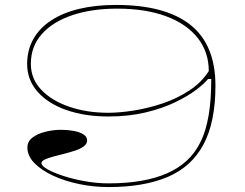

<svg xmlns="http://www.w3.org/2000/svg" viewBox="-20 -743 993 778"><path d="M420 15Q360 15 301.5 3Q243 -9 195.5 -31Q148 -53 119.5 -82Q91 -111 91 -145Q91 -170 111.5 -185.5Q132 -201 163.5 -209Q195 -217 228 -217Q255 -217 279 -212.5Q303 -208 318 -198.5Q333 -189 333 -174Q333 -160 319.5 -150Q306 -140 285 -133Q264 -126 240.5 -120Q217 -114 196 -108.5Q175 -103 161.5 -96.5Q148 -90 148 -82Q148 -71 172.5 -57Q197 -43 237 -30Q277 -17 325 -8.5Q373 0 420 0Q564 0 656.5 -40.5Q749 -81 790 -163Q803 -188 811.5 -216Q820 -244 825.5 -276Q831 -308 833.5 -344.5Q836 -381 836 -423H823Q809 -405 775.5 -379.5Q742 -354 690.5 -329Q639 -304 570.5 -287.5Q502 -271 419 -271Q324 -271 249.5 -297Q175 -323 132.5 -371Q90 -419 90 -484Q90 -540 115 -584.5Q140 -629 187 -660Q234 -691 300.5 -707Q367 -723 450 -723Q551 -723 626.5 -702.5Q702 -682 752.5 -641.5Q803 -601 828 -539.5Q853 -478 853 -396Q853 -248 804.5 -157.5Q756 -67 659.5 -26Q563 15 420 15ZM419 -286Q464 -286 521.5 -295Q579 -304 637.5 -323.5Q696 -343 746 -375.5Q796 -408 826 -455Q826 -533 780.5 -590Q735 -647 652 -677.5Q569 -708 455 -708Q352 -708 273 -681.5Q194 -655 149.5 -605Q105 -555 105 -484Q105 -424 147 -379.5Q189 -335 260.5 -310.5Q332 -286 419 -286Z"/></svg>

Font: Kalnia Expanded Thin
Style: Regular
Weight: 250
Width: 7
Designer: Frida Medrano
Foundry: Frida Medrano
Version: Version 1.105